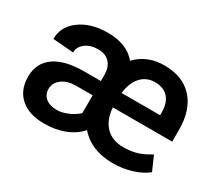

<svg xmlns="http://www.w3.org/2000/svg" viewBox="-108 -740 1060 951"><g transform="rotate(30 422.0 -264.0)"><path d="M612.3 9.8Q667.5 9.8 718.5 -5.9Q769.5 -21.5 803.7 -48.8L768.1 -129.9L738.3 -113.3Q686 -85 619.1 -85Q553.7 -85 516.6 -123.5Q479.5 -162.1 475.1 -230H814.5V-296.9Q814.5 -411.6 756.3 -474.9Q698.2 -538.1 594.7 -538.1Q497.1 -539.1 433.1 -473.1Q378.9 -538.1 270 -538.1Q173.8 -538.1 112.1 -492.9Q50.3 -447.8 50.3 -376.5L168.5 -367.2Q168.5 -399.4 196.5 -421.1Q224.6 -442.9 269 -442.9Q312 -442.9 335.2 -417.7Q358.4 -392.6 358.4 -348.1V-313.5H265.1Q151.4 -313.5 93.3 -271.5Q35.2 -229.5 35.2 -152.3Q35.2 -76.2 84 -33.2Q132.8 9.8 218.8 9.8Q284.2 9.8 336.4 -10.7Q388.7 -31.2 420.4 -68.8Q488.8 9.8 612.3 9.8ZM241.7 -80.1Q198.7 -80.1 176 -99.4Q153.3 -118.7 153.3 -150.4Q153.3 -184.6 182.6 -207.8Q211.9 -231 262.7 -231.9H358.4V-129.9Q336.4 -108.9 303.2 -94.5Q270 -80.1 241.7 -80.1ZM594.7 -442.9Q644 -442.9 670.7 -413.1Q697.3 -383.3 697.3 -328.1V-313.5H476.6Q484.4 -375.5 515.4 -409.2Q546.4 -442.9 594.7 -442.9Z"/></g></svg>

Font: FAU Chimera Medium
Style: Regular
Weight: 500
Version: Version 1.002;hotconv 1.0.117;makeotfexe 2.5.65602